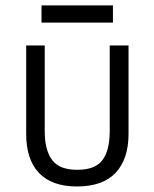

<svg xmlns="http://www.w3.org/2000/svg" viewBox="-20 -672 561 698"><path d="M121.1 -43.9Q75.2 -92.8 75.2 -185.5V-506.8H142.6V-195.3Q142.6 -126 169.9 -89.8Q196.3 -54.7 260.7 -54.7Q325.2 -54.7 351.6 -88.9Q378.9 -124 378.9 -195.3V-506.8H447.3V-185.5Q447.3 -93.8 400.4 -43.9Q353.5 5.9 259.8 5.9Q168 5.9 121.1 -43.9ZM130.9 -652.3H390.6V-589.8H130.9Z"/></svg>

Font: DINish
Style: Regular
Weight: 400
Designer: Bert Driehuis
Foundry: Playbeing
Version: Version 3.008; git-95204e4c-release